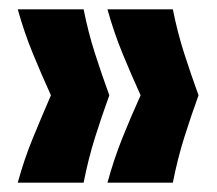

<svg xmlns="http://www.w3.org/2000/svg" viewBox="-20 -471 464 411"><path d="M350 -80H210Q224 -131 242.5 -177Q261 -223 281 -267Q261 -311 242.5 -356Q224 -401 210 -451H350Q360 -401 374.5 -356Q389 -311 405 -267Q389 -223 374.5 -177Q360 -131 350 -80ZM159 -80H18Q32 -131 51 -177Q70 -223 89 -267Q69 -311 50.5 -356Q32 -401 18 -451H159Q169 -401 183.5 -356Q198 -311 214 -267Q198 -223 183.5 -177Q169 -131 159 -80Z"/></svg>

Font: Bricolage Grotesque 72pt SemiCondensed
Style: Bold
Weight: 700
Width: 4
Designer: Mathieu Triay
Foundry: Atelier Triay
Version: Version 1.001;gftools[0.9.33.dev8+g029e19f]